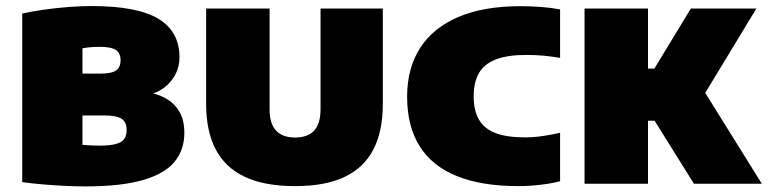

<svg xmlns="http://www.w3.org/2000/svg" viewBox="-20 -624 2607 652"><path d="M268.5 9Q236 9 197.2 7Q158.5 5 121.2 1.8Q84 -1.5 55.5 -5.5V-578Q88.5 -585.5 129.5 -591.2Q170.5 -597 212.2 -600.2Q254 -603.5 290 -603.5Q447 -603.5 518.2 -560Q589.5 -516.5 589.5 -429.5Q589.5 -398 576 -372Q562.5 -346 540.2 -328.5Q518 -311 491.5 -304L491 -308.5Q521.5 -303 547.8 -287.2Q574 -271.5 590 -243.5Q606 -215.5 606 -172.5Q606 -116 573.2 -75.2Q540.5 -34.5 466.2 -12.8Q392 9 268.5 9ZM317.5 -129.5Q353 -129.5 373.2 -135Q393.5 -140.5 401.8 -152.2Q410 -164 410 -182Q410 -210 392.5 -221Q375 -232 333.5 -232H241V-374H320.5Q359.5 -374 374.5 -385Q389.5 -396 389.5 -419Q389.5 -443.5 373.5 -454.2Q357.5 -465 318 -465Q306 -465 291.2 -464Q276.5 -463 260 -460V-132Q278.5 -130.5 292 -130Q305.5 -129.5 317.5 -129.5Z M982 8Q877 8 810.2 -24Q743.5 -56 711.8 -118Q680 -180 680 -270.5V-595H895.5V-253Q895.5 -204 917.5 -180.5Q939.5 -157 982 -157Q1025 -157 1046.8 -180.5Q1068.5 -204 1068.5 -253V-595H1280V-270.5Q1280 -180 1248.8 -118Q1217.5 -56 1151.8 -24Q1086 8 982 8Z M1740 8Q1616 8 1532 -25.8Q1448 -59.5 1405.2 -127.2Q1362.5 -195 1362.5 -296Q1362.5 -392 1406.5 -460.8Q1450.5 -529.5 1536.2 -566.2Q1622 -603 1747 -603Q1781.5 -603 1816.2 -600.5Q1851 -598 1882 -592V-427.5Q1856 -432 1827.2 -434.8Q1798.5 -437.5 1767.5 -437.5Q1703.5 -437.5 1664 -422.2Q1624.5 -407 1606.5 -376Q1588.5 -345 1588.5 -297Q1588.5 -249.5 1606 -218.5Q1623.5 -187.5 1661.8 -172.5Q1700 -157.5 1763 -157.5Q1792.5 -157.5 1824 -162.2Q1855.5 -167 1882 -173V-8.5Q1853.5 -1 1815 3.5Q1776.5 8 1740 8Z M2336.5 0 2148 -302 2326 -595H2548.5L2357 -279L2361 -331L2567 0ZM1965 0V-595H2180.5V0ZM2152.5 -214V-391H2226.5V-214Z"/></svg>

Font: Encode Sans SC Black
Style: Regular
Weight: 900
Version: Version 3.002